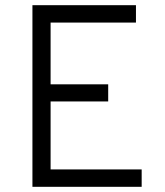

<svg xmlns="http://www.w3.org/2000/svg" viewBox="-20 -720 636 740"><path d="M105 0V-700H504V-633H175V-395H397V-329H175V-67H526V0Z"/></svg>

Font: Overpass Light
Style: Regular
Weight: 300
Designer: Delve Withrington, Thomas Jockin
Foundry: Delve Fonts
Version: Version 3.000;DELV;Overpass